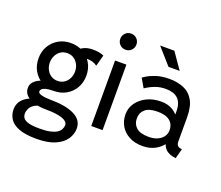

<svg xmlns="http://www.w3.org/2000/svg" viewBox="-150 -953 1611 1399"><g transform="rotate(20 655.5 -253.5)"><path d="M278.8 -459.5 342.8 -434.1Q356.4 -441.9 367.9 -445.8Q379.4 -449.7 399.9 -449.7Q425.8 -449.7 446 -443.6Q466.3 -437.5 481.9 -424.8L505.4 -512.2Q487.3 -520.5 466.3 -524.2Q445.3 -527.8 420.4 -527.8Q374.5 -527.8 342.3 -509.3Q310.1 -490.7 278.8 -459.5ZM253.9 -205.1Q228.5 -205.1 196.8 -200Q165 -194.8 135.7 -183.1Q106.4 -171.4 87.6 -151.6Q68.8 -131.8 68.8 -102.5Q68.8 -70.8 90.8 -47.9Q112.8 -24.9 154.1 -12.5Q195.3 0 253.9 0V-78.1Q214.4 -78.1 185.3 -85.4Q156.2 -92.8 156.2 -107.4Q156.2 -117.2 164.6 -126.2Q172.9 -135.3 194.1 -140.9Q215.3 -146.5 253.9 -146.5ZM505.4 53.7Q505.4 -12.2 438.5 -45.2Q371.6 -78.1 253.9 -78.1V0Q290 0 320.1 3.7Q350.1 7.3 371.8 14.6Q393.6 22 405.5 33Q417.5 43.9 417.5 58.6Q417.5 76.7 408.9 92.8Q400.4 108.9 381.1 120.8Q361.8 132.8 330.6 139.6Q299.3 146.5 253.9 146.5Q193.4 146.5 163.1 137.7Q132.8 128.9 122.6 113.8Q112.3 98.6 112.3 80.1Q112.3 61.5 122.6 39.6Q132.8 17.6 163.1 1.5Q193.4 -14.6 253.9 -14.6V-58.6Q206.5 -58.6 164.8 -50.8Q123 -43 91.6 -26.1Q60.1 -9.3 42.2 17.1Q24.4 43.5 24.4 80.1Q24.4 119.1 45.2 152.1Q65.9 185.1 116 204.8Q166 224.6 253.9 224.6Q342.3 224.6 397.7 200.2Q453.1 175.8 479.2 136.7Q505.4 97.7 505.4 53.7ZM156.2 -332Q156.2 -361.3 168.5 -385.7Q180.7 -410.2 202.6 -424.8Q224.6 -439.5 253.9 -439.5Q283.2 -439.5 305.2 -424.8Q327.1 -410.2 339.4 -385.7Q351.6 -361.3 351.6 -332Q351.6 -302.7 339.4 -278.3Q327.1 -253.9 305.2 -239.3Q283.2 -224.6 253.9 -224.6Q224.6 -224.6 202.6 -239.3Q180.7 -253.9 168.5 -278.3Q156.2 -302.7 156.2 -332ZM68.4 -332Q68.4 -278.8 92.5 -236.8Q116.7 -194.8 158.7 -170.7Q200.7 -146.5 253.9 -146.5Q307.6 -146.5 349.4 -170.7Q391.1 -194.8 415.3 -236.8Q439.5 -278.8 439.5 -332Q439.5 -385.7 415.3 -427.5Q391.1 -469.2 349.4 -493.4Q307.6 -517.6 253.9 -517.6Q200.7 -517.6 158.7 -493.4Q116.7 -469.2 92.5 -427.5Q68.4 -385.7 68.4 -332Z M598.1 0H686V-507.8H598.1ZM579.6 -669.9Q579.6 -643.6 597.7 -625.5Q615.7 -607.4 642.1 -607.4Q668.5 -607.4 686.5 -625.5Q704.6 -643.6 704.6 -669.9Q704.6 -696.3 686.5 -714.4Q668.5 -732.4 642.1 -732.4Q615.7 -732.4 597.7 -714.4Q579.6 -696.3 579.6 -669.9Z M998.5 9.8Q1053.7 9.8 1096.7 -13.9Q1139.6 -37.6 1164.3 -77.4Q1189 -117.2 1189 -166Q1189 -214.8 1168.2 -254.6Q1147.5 -294.4 1109.1 -318.1Q1070.8 -341.8 1018.1 -341.8Q956.1 -341.8 907.5 -318.1Q858.9 -294.4 831.1 -254.6Q803.2 -214.8 803.2 -166Q803.2 -117.2 826.2 -77.4Q849.1 -37.6 892.8 -13.9Q936.5 9.8 998.5 9.8ZM1145 -166Q1145 -136.7 1128.4 -114.7Q1111.8 -92.8 1083.3 -80.6Q1054.7 -68.4 1018.1 -68.4Q952.1 -68.4 921.6 -95.2Q891.1 -122.1 891.1 -166Q891.1 -210 921.6 -236.8Q952.1 -263.7 1018.1 -263.7Q1062 -263.7 1090.1 -251.5Q1118.2 -239.3 1131.6 -217.3Q1145 -195.3 1145 -166ZM1232.9 -110.8V-296.9Q1232.9 -382.3 1204.3 -430.4Q1175.8 -478.5 1127 -498Q1078.1 -517.6 1018.1 -517.6Q956.1 -517.6 912.4 -502.4Q868.7 -487.3 845.7 -472.2Q822.8 -457 822.8 -457L862.8 -388.2Q862.8 -388.2 883.3 -401.1Q903.8 -414.1 938.7 -427Q973.6 -439.9 1017.6 -439.9Q1048.3 -439.9 1072 -432.4Q1095.7 -424.8 1112.1 -409.2Q1128.4 -393.6 1136.7 -369.6Q1145 -345.7 1145 -312.5V-228.5L1154.8 -219.2V-125L1145 -110.8Q1145 -82.5 1152.6 -61Q1160.2 -39.6 1174.3 -24.7Q1188.5 -9.8 1209.2 -1.2Q1230 7.3 1256.3 9.8L1276.9 -67.4Q1254.9 -67.4 1243.9 -78.1Q1232.9 -88.9 1232.9 -110.8ZM979.5 -597.7H1066.4L979.5 -722.7H869.1Z"/></g></svg>

Font: Giphurs
Style: Regular
Weight: 400
Version: Version 2.010